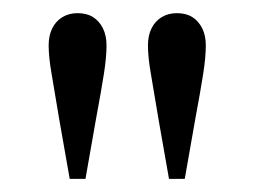

<svg xmlns="http://www.w3.org/2000/svg" viewBox="-20 -770 387 292"><path d="M86 -498 70 -589Q63 -632 58.5 -657.5Q54 -683 54 -701Q54 -716 59.5 -727Q65 -738 75 -744Q85 -750 98 -750Q112 -750 121.5 -744Q131 -738 136.5 -727Q142 -716 142 -701Q142 -683 138 -657.5Q134 -632 126 -589L110 -498ZM237 -498 221 -589Q214 -632 209.5 -657.5Q205 -683 205 -701Q205 -716 210.5 -727Q216 -738 226 -744Q236 -750 249 -750Q263 -750 272.5 -744Q282 -738 287.5 -727Q293 -716 293 -701Q293 -683 289 -657.5Q285 -632 277 -589L261 -498Z"/></svg>

Font: Instrument Sans Condensed
Style: Regular
Weight: 400
Width: 3
Designer: Rodrigo Fuenzalida
Foundry: fragTYPE
Version: Version 1.000;gftools[0.9.28]